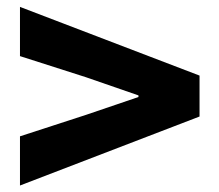

<svg xmlns="http://www.w3.org/2000/svg" viewBox="-20 -664 648 568"><path d="M39.1 -115.2V-260.7L234.4 -324.2L389.6 -377V-381.8L234.4 -435.5L39.1 -498V-643.6L570.3 -440.4V-319.3Z"/></svg>

Font: Gen Shin Gothic Heavy
Style: Bold
Weight: 900
Designer: [Source Han Sans]
Ryoko NISHIZUKA  (kana & ideographs); Paul D. Hunt (Latin, Greek & Cyrillic); Wenlong ZHANG  (bopomofo
Version: Version 1.002.20150607